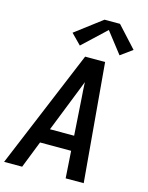

<svg xmlns="http://www.w3.org/2000/svg" viewBox="-144 -1065 885 1151"><g transform="rotate(15 298.5 -489.5)"><path d="M-3 0 303 -735H427L491 0H379L368 -168H175L109 0ZM212 -260H362L347 -490Q345 -514 343.5 -538Q342 -562 341 -587Q331 -562 322 -538Q313 -514 303 -490ZM255 -791 193 -854 358 -979H454L573 -849L500 -796L399 -926Z"/></g></svg>

Font: Iosevka SS04 SmBd Ex Obl
Style: Regular
Weight: 600
Width: 7
Italic angle: -9°
Monospace: yes
Designer: Belleve Invis
Foundry: Belleve Invis
Version: Version 19.0.0; ttfautohint (v1.8.4)